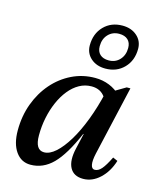

<svg xmlns="http://www.w3.org/2000/svg" viewBox="-118 -874 813 971"><g transform="rotate(15 288.5 -388.0)"><path d="M133.6 12.7Q85.1 12.7 56.2 -28.3Q27.4 -69.3 27.4 -139.1Q27.4 -214.2 51.3 -279Q75.3 -343.8 117.6 -392.5Q159.9 -441.1 216.4 -468.7Q272.9 -496.3 338.1 -496.3Q377.6 -496.3 412.2 -482.3Q446.8 -468.4 473 -441.5L428 -310Q428 -378.4 403.5 -414.3Q379.1 -450.3 331.6 -450.3Q297.3 -450.3 267.7 -433.8Q238.2 -417.4 214.2 -387.8Q190.2 -358.2 173.1 -319.1Q156 -280 146.7 -235.2Q137.4 -190.4 137.4 -142.1Q137.4 -65.8 184.1 -65.8Q213.3 -65.8 244.7 -93.9Q276 -122 306.3 -172Q336.6 -222 362.4 -289.8Q388.2 -357.6 406.9 -437.2L455 -430.9L413.2 -207.1H352.2Q301.2 -89.1 250.4 -38.2Q199.7 12.7 133.6 12.7ZM409.4 12.7Q359.6 12.7 340.1 -24Q320.5 -60.7 335.9 -126.9L408.9 -445.7H426.4L503.6 -491.3H522.8L439.4 -127.5Q430.6 -88.1 434.8 -67.4Q438.9 -46.7 454.4 -46.7Q473.1 -46.7 489.8 -65.9Q506.6 -85.1 529.1 -130.8L554.1 -119.8Q535.5 -60.2 496.1 -23.7Q456.7 12.7 409.4 12.7ZM373.7 -555Q327.5 -555 297.7 -581.2Q268 -607.5 268 -648.6Q268 -709.7 305.8 -748.7Q343.7 -787.6 403 -787.6Q449.3 -787.6 479 -761.4Q508.8 -735.3 508.8 -694Q508.8 -632.9 470.9 -593.9Q433.1 -555 373.7 -555ZM379.3 -599.4Q414.6 -599.4 436.9 -623.6Q459.2 -647.8 459.2 -685.3Q459.2 -713.1 442.8 -728.2Q426.5 -743.2 397.5 -743.2Q362.9 -743.2 340.2 -719.4Q317.6 -695.7 317.6 -657.3Q317.6 -629.5 334 -614.4Q350.5 -599.4 379.3 -599.4Z"/></g></svg>

Font: Platypi Light
Style: Italic
Weight: 300
Italic angle: -13°
Designer: David Sargent
Foundry: Bolt Cutter Type
Version: Version 1.200